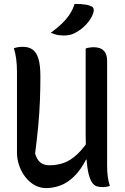

<svg xmlns="http://www.w3.org/2000/svg" viewBox="-20 -950 640 984"><path d="M543 3Q538 5 532.5 6Q527 7 520.5 8Q514 9 508 9Q490 9 476.5 5Q463 1 452.5 -13.5Q442 -28 434.5 -57.5Q427 -87 423 -137Q419 -187 419 -262Q419 -317 419 -372Q419 -427 419 -482Q419 -537 419 -591.5Q419 -646 419 -701Q425 -704 431 -705Q437 -706 444 -707Q451 -708 457 -708Q482 -708 497.5 -700.5Q513 -693 521 -677.5Q529 -662 529 -637Q529 -570 529 -503Q529 -436 529 -369Q529 -302 529 -235Q529 -168 529 -101Q529 -73 532 -47.5Q535 -22 543 3ZM216 14Q185 14 158 -1Q131 -16 110.5 -42Q90 -68 78.5 -101Q67 -134 67 -168Q67 -237 67 -306Q67 -375 67 -444.5Q67 -514 67 -581Q67 -618 63 -648Q59 -678 51 -703Q64 -707 74.5 -708.5Q85 -710 98 -710Q127 -710 147 -696Q167 -682 177 -649Q187 -616 187 -558Q187 -493 184.5 -431.5Q182 -370 176 -305.5Q170 -241 160 -163Q169 -132 186.5 -117.5Q204 -103 234 -103Q272 -103 306.5 -115Q341 -127 376.5 -160Q412 -193 451 -256V-132H421Q393 -78 359.5 -45.5Q326 -13 289.5 0.5Q253 14 216 14ZM362 -930Q380 -930 394.5 -929Q409 -928 421.5 -926Q434 -924 445 -919Q457 -915 459.5 -905Q462 -895 458 -883Q452 -866 443 -852Q434 -838 422.5 -825.5Q411 -813 397 -802Q383 -791 366 -782Q351 -774 337 -771Q323 -768 304 -768Q293 -768 282.5 -769.5Q272 -771 262 -774Q252 -777 240 -782Q272 -805 296 -828Q320 -851 337 -876.5Q354 -902 362 -930Z"/></svg>

Font: Recursive Monospace Casual Medium
Style: Regular
Weight: 500
Version: Version 1.047